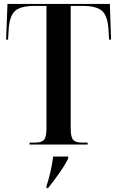

<svg xmlns="http://www.w3.org/2000/svg" viewBox="-20 -734 595 975"><path d="M130 0V-10H160Q192 -10 204 -24.5Q216 -39 216 -82V-704H156Q84 -704 56 -678Q28 -652 24 -583L21 -533H11L18 -714H538L544 -533H534L531 -583Q527 -652 499 -678Q471 -704 399 -704H339V-82Q339 -39 351 -24.5Q363 -10 395 -10H425V0ZM216 211Q228 175 236.5 137Q245 99 250 61H326V71Q309 106 279.5 147.5Q250 189 224 221H216Z"/></svg>

Font: Noto Serif Display Condensed SemiBold
Style: Regular
Weight: 600
Width: 3
Designer: Monotype Design Team
Foundry: Monotype Imaging Inc.
Version: Version 2.009